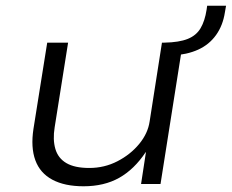

<svg xmlns="http://www.w3.org/2000/svg" viewBox="-20 -643 810 671"><path d="M272 8Q206 8 163 -15Q120 -38 103.5 -83Q87 -128 97 -193L145 -494H218L171 -198Q164 -155 173.5 -122.5Q183 -90 212 -73Q241 -56 292 -56Q345 -56 390.5 -79.5Q436 -103 466.5 -140Q497 -177 503 -219L546 -494H619L541 0H473L490 -111H489Q449 -51 396.5 -21.5Q344 8 272 8ZM581 -449 552 -474 555 -494Q606 -495 636 -507Q666 -519 681 -544.5Q696 -570 702 -609L704 -623H770L766 -600Q759 -554 735 -520.5Q711 -487 672.5 -469.5Q634 -452 581 -449Z"/></svg>

Font: Nunito Sans 7pt SemiExpanded Light
Style: Italic
Weight: 300
Width: 6
Italic angle: -9°
Designer: Vernon Adams
Foundry: Vernon Adams
Version: Version 3.101;gftools[0.9.27]